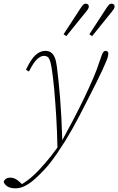

<svg xmlns="http://www.w3.org/2000/svg" viewBox="-112 -774 642 1042"><path d="M-28 248Q-56 248 -72 237.5Q-88 227 -92 213Q-89 203 -80 196.5Q-71 190 -56 190Q-42 190 -30 196Q-18 202 -6 213L10 228L3 229H8L-1 230Q18 219 34.5 207Q51 195 67.5 180Q84 165 102 146Q132 114 164 74Q196 34 225 -11Q258 -71 289 -130.5Q320 -190 347 -246.5Q374 -303 394.5 -351Q415 -399 426 -434Q435 -460 440 -474Q445 -488 450 -493Q455 -498 461 -498Q468 -498 472 -494Q476 -490 476 -483Q476 -478 474 -469Q472 -460 466 -445Q457 -423 444.5 -395.5Q432 -368 411 -326Q387 -278 364 -233Q341 -188 320 -147.5Q299 -107 279.5 -72.5Q260 -38 242 -9Q220 26 199.5 56Q179 86 159 111.5Q139 137 116 160Q93 184 69.5 204Q46 224 21.5 236Q-3 248 -28 248ZM200 33Q198 -64 193 -144.5Q188 -225 182 -291Q176 -357 168 -406Q164 -431 159 -445.5Q154 -460 146 -465.5Q138 -471 127 -471Q110 -471 90.5 -454Q71 -437 45 -386L29 -395Q55 -452 80.5 -475Q106 -498 133 -498Q152 -498 164.5 -489.5Q177 -481 185 -462Q193 -443 197 -410Q201 -377 205.5 -335.5Q210 -294 214 -244Q218 -194 221 -136.5Q224 -79 226 -14H237ZM233 -588 323 -726Q332 -740 338.5 -747Q345 -754 353 -754Q361 -754 365.5 -750Q370 -746 370 -738Q370 -732 365 -724Q360 -716 353 -708L248 -578ZM373 -588 463 -726Q472 -740 478.5 -747Q485 -754 493 -754Q501 -754 505.5 -750Q510 -746 510 -738Q510 -732 505 -724Q500 -716 493 -708L388 -578Z"/></svg>

Font: Source Serif 4 ExtraLight
Style: Italic
Weight: 250
Italic angle: -12°
Designer: Frank Grießhammer
Foundry: Adobe Systems Incorporated
Version: Version 4.004;hotconv 1.0.116;makeotfexe 2.5.65601